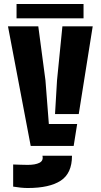

<svg xmlns="http://www.w3.org/2000/svg" viewBox="-20 -732 505 963"><path d="M134 0 20 -600H172L208 -329L225 -110H367L349.5 0ZM256 -160 266 -329 293 -600H445L375 -160ZM119 211Q102 211 83 209Q64 207 46 204V93Q59.5 93.5 82.2 94.2Q105 95 119 95Q157 95 177.8 84.5Q198.5 74 193 50V49H341V50Q341 137 284.8 174Q228.5 211 119 211ZM63 -712H399V-640H63Z"/></svg>

Font: Big Shoulders Stencil Display Black
Style: Regular
Weight: 900
Designer: Patric King
Foundry: XO Type Co
Version: Version 1.000